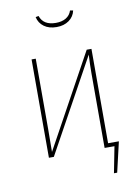

<svg xmlns="http://www.w3.org/2000/svg" viewBox="-95 -797 717 998"><g transform="rotate(-10 263.5 -298.5)"><path d="M164 -732 180 -735Q197 -684 263 -684Q295 -684 316.5 -697Q338 -710 346 -735L362 -732Q355 -700 328.5 -681Q302 -662 263 -662Q223 -662 197 -681Q171 -700 164 -732ZM478 -21 441 138H424L451 0H399V-394Q399 -441 402 -492L131 0H105V-519H127V-146Q127 -73 126 -27L396 -519H421V-21Z"/></g></svg>

Font: Fira Sans Condensed Thin
Style: Regular
Weight: 250
Width: 3
Designer: Carrois Corporate & Edenspiekermann AG
Foundry: Carrois Corporate GbR & Edenspiekermann AG
Version: Version 4.203